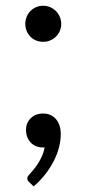

<svg xmlns="http://www.w3.org/2000/svg" viewBox="-20 -513 302 668"><path d="M82 121 97 135.5C112 122.8 125.3 109 137 94C148.7 79 158.6 63.6 166.8 47.8C174.9 31.9 181.1 15.9 185.2 -0.2C189.4 -16.4 191.5 -32 191.5 -47C191.5 -57 190.2 -66.2 187.5 -74.8C184.8 -83.2 180.9 -90.8 175.8 -97.2C170.6 -103.8 164.2 -108.8 156.5 -112.5C148.8 -116.2 140 -118 130 -118C112 -118 97.6 -112.5 86.8 -101.5C75.9 -90.5 70.5 -77.2 70.5 -61.5C70.5 -43.5 75.9 -28.8 86.8 -17.2C97.6 -5.8 111.7 0 129 0H132.2C133.4 0 134.5 -0.2 135.5 -0.5C133.5 10.5 130.2 20.9 125.8 30.8C121.2 40.6 116.3 49.6 111 57.8C105.7 65.9 100.4 73 95.2 79C90.1 85 85.8 89.8 82.5 93.5C80.5 95.5 78.8 97.7 77.2 100C75.8 102.3 75 104.7 75 107C75 110 75.5 112.5 76.5 114.5C77.5 116.5 79.3 118.7 82 121ZM68 -430C68 -421 69.6 -412.8 72.8 -405.2C75.9 -397.8 80.2 -391.2 85.8 -385.5C91.2 -379.8 97.8 -375.4 105.5 -372.2C113.2 -369.1 121.3 -367.5 130 -367.5C138.7 -367.5 146.8 -369.1 154.5 -372.2C162.2 -375.4 168.8 -379.8 174.5 -385.5C180.2 -391.2 184.7 -397.8 188 -405.2C191.3 -412.8 193 -421 193 -430C193 -438.7 191.3 -446.8 188 -454.5C184.7 -462.2 180.2 -468.8 174.5 -474.5C168.8 -480.2 162.2 -484.7 154.5 -488C146.8 -491.3 138.7 -493 130 -493C121.3 -493 113.2 -491.3 105.5 -488C97.8 -484.7 91.2 -480.2 85.8 -474.5C80.2 -468.8 75.9 -462.2 72.8 -454.5C69.6 -446.8 68 -438.7 68 -430Z"/></svg>

Font: LatoLatin
Style: Regular
Weight: 400
Designer: Lukasz Dziedzic with Adam Twardoch and Botio Nikoltchev
Foundry: tyPoland Lukasz Dziedzic
Version: Version 2.015; 2015-08-06; http://www.latofonts.com/